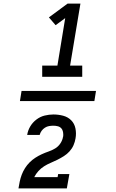

<svg xmlns="http://www.w3.org/2000/svg" viewBox="-20 -870 640 1060"><path d="M213 -446V-508H297L340 -770L287 -731L250 -774L353 -850H424L367 -508H434V-446ZM349 170H82Q85 151 89 132Q93 113 100 94.5Q107 76 118 58.5Q129 41 143.5 26.5Q158 12 175 1Q192 -10 210.5 -18.5Q229 -27 248 -33.5Q267 -40 284.5 -50.5Q302 -61 313.5 -78.5Q325 -96 328 -115Q328 -116 328 -116Q328 -116 329 -117Q330 -129 328 -141Q326 -153 318.5 -161.5Q311 -170 299 -173Q287 -176 275 -176Q263 -176 251 -174Q239 -172 228 -165Q217 -158 209.5 -147.5Q202 -137 199 -125H130Q134 -150 147 -172Q160 -194 181 -210Q202 -226 226.5 -232Q251 -238 275 -238Q303 -238 329 -231Q355 -224 373 -206Q391 -188 396.5 -161Q402 -134 397 -106Q394 -87 386 -68.5Q378 -50 364 -34.5Q350 -19 332.5 -8Q315 3 297 12Q279 21 260 29Q241 37 223.5 48Q206 59 192 74.5Q178 90 169 108H298L301 91H363ZM90 -312 99 -368H510L501 -312Z"/></svg>

Font: Iosevka Curly Slab Extended
Style: Italic
Weight: 400
Width: 7
Italic angle: -9°
Monospace: yes
Designer: Belleve Invis
Foundry: Belleve Invis
Version: Version 11.1.0; ttfautohint (v1.8.3)